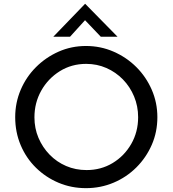

<svg xmlns="http://www.w3.org/2000/svg" viewBox="-20 -970 897 998"><path d="M59 -361Q59 -436 87.5 -503Q116 -570 167 -621Q218 -672 284.5 -701.5Q351 -731 427 -731Q503 -731 570.5 -701.5Q638 -672 689 -621Q740 -570 769 -503Q798 -436 798 -361Q798 -284 769 -217.5Q740 -151 689 -100Q638 -49 570.5 -20.5Q503 8 427 8Q351 8 284.5 -20Q218 -48 167 -98Q116 -148 87.5 -215.5Q59 -283 59 -361ZM159 -360Q159 -303 180 -253.5Q201 -204 238 -166Q275 -128 324 -107Q373 -86 430 -86Q505 -86 565.5 -122.5Q626 -159 662 -221.5Q698 -284 698 -361Q698 -418 677 -468.5Q656 -519 619 -557Q582 -595 533 -616.5Q484 -638 428 -638Q352 -638 291 -600Q230 -562 194.5 -499Q159 -436 159 -360ZM504 -779 422 -865 344 -779H257L422 -950H423L591 -779Z"/></svg>

Font: Synthetic
Style: Regular
Weight: 400
Designer: Santiago Orozco
Foundry: Typemade
Version: Version 2.000; ttfautohint (v1.8.4.7-5d5b)